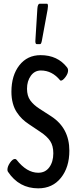

<svg xmlns="http://www.w3.org/2000/svg" viewBox="-20 -1007 419 1034"><path d="M177.7 -769.5Q170.4 -769.5 170.4 -785.2Q170.4 -788.6 171.4 -802.2L181.2 -960Q183.1 -986.8 193.8 -986.8H233.4Q238.3 -986.8 238.3 -973.1Q238.3 -966.8 236.3 -955.1L205.6 -788.6Q202.1 -769.5 196.3 -769.5ZM198.7 -710Q290.5 -710 341.8 -643.1Q346.7 -636.7 346.7 -627.9Q346.7 -610.8 332.3 -591.8Q317.9 -572.8 308.1 -572.8Q305.2 -572.8 303.7 -574.7Q260.3 -627.4 200.2 -627.4Q166.5 -627.4 146 -598.9Q125.5 -570.3 125.5 -529.3Q125.5 -490.7 143.1 -466.3Q160.6 -441.9 193.4 -420.9L255.4 -380.9Q353.5 -317.4 353.5 -195.3Q353.5 -106 308.1 -49.3Q262.7 7.3 186 7.3Q82.5 7.3 22.9 -82Q20 -86.4 20 -93.3Q20 -110.4 33.9 -130.6Q47.9 -150.9 60.5 -150.9Q65.4 -150.9 69.3 -146.5Q124 -76.7 186 -76.7Q224.1 -76.7 245.6 -106.2Q267.1 -135.7 267.1 -181.2Q267.1 -222.2 250 -247.8Q232.9 -273.4 197.8 -296.4L135.3 -338.4Q114.7 -352.1 99.6 -366.7Q84.5 -381.3 70.6 -402.1Q56.6 -422.9 49.1 -450.9Q41.5 -479 41.5 -512.7Q41.5 -600.6 84.2 -655.3Q127 -710 198.7 -710Z"/></svg>

Font: BenchNine
Style: Bold
Weight: 700
Version: Version 1 ; ttfautohint (v0.92.18-e454-dirty) -l 8 -r 50 -G 